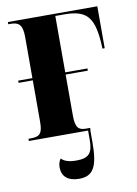

<svg xmlns="http://www.w3.org/2000/svg" viewBox="-84 -592 609 852"><g transform="rotate(-10 220.5 -166.0)"><path d="M12 0H279V42C279 102 261 122 205 122C173 122 150 115 138 101C131 109 126 123 126 139C126 180 153 204 203 204C265 204 289 168 289 55V0H290V-10H271C239 -10 224 -22 224 -76V-262H324V-272H224V-526H264C361 -526 394 -493 403 -382L405 -347H415V-536H12V-526H22C57 -526 76 -515 76 -458V-272H12V-262H76V-76C76 -23 64 -10 22 -10H12Z"/></g></svg>

Font: Noto Serif Display ExtraCondensed ExtraBold
Style: Regular
Weight: 800
Width: 2
Designer: Monotype Design Team
Foundry: Monotype Imaging Inc.
Version: Version 2.009